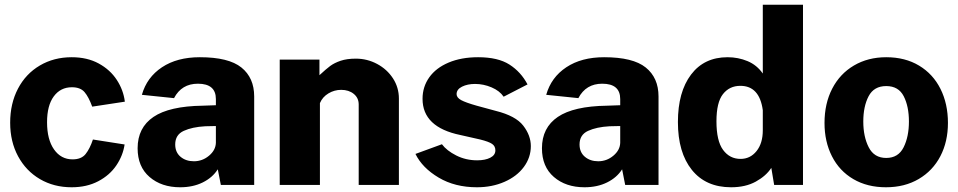

<svg xmlns="http://www.w3.org/2000/svg" viewBox="-20 -782 4052 812"><path d="M508 -352 370 -331Q355 -372 337.5 -392.5Q320 -413 284 -413Q236 -413 207.5 -374.5Q179 -336 179 -265Q179 -192 208.5 -150Q238 -108 287 -108Q324 -108 342 -130.5Q360 -153 373 -192L507 -171Q500 -124 472 -82.5Q444 -41 395.5 -15.5Q347 10 283 10Q208 10 149 -24.5Q90 -59 56.5 -121Q23 -183 23 -263Q23 -344 56 -407Q89 -470 148.5 -505Q208 -540 283 -540Q349 -540 397.5 -513.5Q446 -487 474 -444Q502 -401 508 -352Z M562 -155Q562 -242 629 -287.5Q696 -333 837 -335L893 -337V-363Q893 -428 817 -428Q748 -428 716 -367L580 -381Q601 -455 665 -497.5Q729 -540 825 -540Q947 -540 1001 -496.5Q1055 -453 1055 -374V0H914L901 -66Q879 -31 837.5 -10.5Q796 10 742 10Q663 10 612.5 -33.5Q562 -77 562 -155ZM893 -178V-249L848 -248Q793 -245 757 -228.5Q721 -212 721 -171Q721 -138 743.5 -119Q766 -100 800 -100Q836 -100 864 -123.5Q892 -147 893 -178Z M1163 -530H1331V-464Q1359 -490 1376.5 -503Q1394 -516 1420.5 -525Q1447 -534 1485 -534Q1533 -534 1575 -511.5Q1617 -489 1642 -450.5Q1667 -412 1667 -365V0H1497V-340Q1497 -368 1476 -385Q1455 -402 1423 -402Q1394 -402 1369 -387Q1344 -372 1333 -346V0H1163Z M1737 -131 1849 -172Q1869 -145 1909.5 -124.5Q1950 -104 1998 -104Q2032 -104 2053.5 -115Q2075 -126 2075 -146Q2075 -164 2061 -173.5Q2047 -183 2011 -192L1927 -211Q1767 -244 1767 -364Q1767 -415 1795.5 -455Q1824 -495 1877.5 -517.5Q1931 -540 2002 -540Q2086 -540 2134.5 -509Q2183 -478 2211 -425L2110 -373Q2093 -398 2059 -412.5Q2025 -427 1989 -427Q1957 -427 1934 -415.5Q1911 -404 1911 -384Q1911 -369 1930.5 -358.5Q1950 -348 1996 -335L2077 -313Q2161 -292 2193 -250.5Q2225 -209 2225 -164Q2225 -116 2195.5 -76Q2166 -36 2113.5 -13Q2061 10 1997 10Q1904 10 1835 -31Q1766 -72 1737 -131Z M2272 -155Q2272 -242 2339 -287.5Q2406 -333 2547 -335L2603 -337V-363Q2603 -428 2527 -428Q2458 -428 2426 -367L2290 -381Q2311 -455 2375 -497.5Q2439 -540 2535 -540Q2657 -540 2711 -496.5Q2765 -453 2765 -374V0H2624L2611 -66Q2589 -31 2547.5 -10.5Q2506 10 2452 10Q2373 10 2322.5 -33.5Q2272 -77 2272 -155ZM2603 -178V-249L2558 -248Q2503 -245 2467 -228.5Q2431 -212 2431 -171Q2431 -138 2453.5 -119Q2476 -100 2510 -100Q2546 -100 2574 -123.5Q2602 -147 2603 -178Z M2847 -266Q2847 -393 2902.5 -466.5Q2958 -540 3057 -540Q3102 -540 3141.5 -523.5Q3181 -507 3206 -471V-762H3376V0H3254L3242 -72Q3220 -38 3176.5 -14Q3133 10 3072 10Q2965 10 2906 -63.5Q2847 -137 2847 -266ZM3206 -231V-316Q3192 -419 3111 -419Q3065 -419 3037.5 -384Q3010 -349 3010 -269Q3010 -186 3038 -148Q3066 -110 3112 -110Q3153 -110 3179.5 -143Q3206 -176 3206 -231Z M3467 -262Q3467 -344 3499.5 -407Q3532 -470 3591.5 -505Q3651 -540 3728 -540Q3808 -540 3867 -504.5Q3926 -469 3957.5 -406Q3989 -343 3989 -262Q3989 -183 3957 -121.5Q3925 -60 3865.5 -25Q3806 10 3727 10Q3648 10 3589 -24.5Q3530 -59 3498.5 -121Q3467 -183 3467 -262ZM3728 -114Q3779 -114 3801.5 -159Q3824 -204 3824 -268Q3824 -332 3802 -375Q3780 -418 3728 -418Q3676 -418 3653.5 -375Q3631 -332 3631 -268Q3631 -204 3654 -159Q3677 -114 3728 -114Z"/></svg>

Font: Morrison
Style: Bold
Weight: 700
Designer: Pablo Impallari, Rodrigo Fuenzalida (Modified by Dan O. Williams)
Version: Version 0.03;June 6, 2019;FontCreator 11.5.0.2425 64-bit; tt